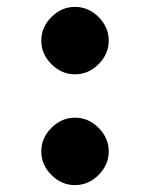

<svg xmlns="http://www.w3.org/2000/svg" viewBox="-20 -568 436 558"><path d="M266.5 -381.5Q237 -352 198 -352Q159 -352 129.5 -381.5Q100 -411 100 -450Q100 -489 129.5 -518.5Q159 -548 198 -548Q237 -548 266.5 -518.5Q296 -489 296 -450Q296 -411 266.5 -381.5ZM266.5 -59.5Q237 -30 198 -30Q159 -30 129.5 -59.5Q100 -89 100 -128Q100 -167 129.5 -196.5Q159 -226 198 -226Q237 -226 266.5 -196.5Q296 -167 296 -128Q296 -89 266.5 -59.5Z"/></svg>

Font: Cherry Bomb
Style: Regular
Weight: 400
Designer: satsuyako
Foundry: satsuyako
Version: Version 4.0